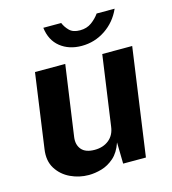

<svg xmlns="http://www.w3.org/2000/svg" viewBox="-107 -794 800 892"><g transform="rotate(-15 293.0 -348.0)"><path d="M211 10Q165 10 123.5 -9.5Q82 -29 58.2 -66.8Q34.5 -104.5 42.5 -159.5L92.5 -517H238L190 -178Q185 -142 204.2 -119Q223.5 -96 267.5 -96Q308.5 -96 336 -118.2Q363.5 -140.5 368.5 -180.5L416 -517H560L487.5 0H378L376 -102.5Q360.5 -57 332.8 -32.8Q305 -8.5 272.8 0.8Q240.5 10 211 10ZM334.5 -578Q273.5 -578 232 -611Q190.5 -644 183 -705.5H269Q277.5 -684.5 294.8 -667.2Q312 -650 345.5 -650Q378 -650 401 -666.8Q424 -683.5 439.5 -705.5H526Q500 -647 448.5 -612.5Q397 -578 334.5 -578Z"/></g></svg>

Font: Public Sans
Style: Bold Italic
Weight: 700
Italic angle: -8°
Designer: The Public Sans project authors (U.S. Web Design System). Libre Franklin designed by Pablo Impallari and Rodrigo Fuenzal
Version: Version 1.008; ttfautohint (v1.8.1) -l 8 -r 50 -G 200 -x 14 